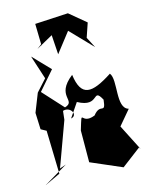

<svg xmlns="http://www.w3.org/2000/svg" viewBox="-145 -1036 891 1154"><g transform="rotate(-15 300.5 -458.5)"><path d="M307 -420C436 -350 415 -486 466 -392C456 -298 442 -382 389 -314C290 -275 329 -391 286 -248L285 -51L477 32L597 -59L605 -47L522 -210L598 -300C522 -320 581 -487 543 -533C409 -446 341 -442 322 -585C192 -483 310 -431 230 -407L114 -534L214 -649L112 -755L160 -607L95 -535L50 -421L54 -318L87 -300L94 -31L-4 15L146 -74L106 -60L207 -336L213 -390C262 -406 296 -342 248 -333ZM464 -777 494 -865 393 -949 187 -938 190 -802 199 -818 161 -789 265 -847 273 -726 367 -847 499 -710Z"/></g></svg>

Font: Asimov Silicon
Style: Regular
Weight: 400
Designer: Google
Version: Version 2.000980; 2014